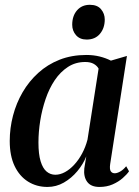

<svg xmlns="http://www.w3.org/2000/svg" viewBox="-20 -748 562 779"><path d="M427 -82.5Q424 -61 429.5 -53Q435 -45 445.5 -45Q455 -45 467.2 -51.8Q479.5 -58.5 492 -73.5L503.5 -53Q495 -40.5 478 -25.5Q461 -10.5 437.2 0Q413.5 10.5 383.5 10.5Q349 10.5 333.8 -10.2Q318.5 -31 322 -64.5L330 -113.5Q317.5 -82 293.8 -53.5Q270 -25 239 -7.2Q208 10.5 172.5 10.5Q128.5 10.5 93.8 -11.2Q59 -33 39.2 -74.5Q19.5 -116 19.5 -176Q19.5 -228 32.8 -278.8Q46 -329.5 71.8 -373.8Q97.5 -418 135.2 -452.2Q173 -486.5 222 -505.8Q271 -525 330.5 -525Q359 -525 384.2 -518.8Q409.5 -512.5 430 -502L495 -521ZM380 -469.5Q374 -481 360.5 -488.8Q347 -496.5 326 -496.5Q286.5 -496.5 255.8 -476.5Q225 -456.5 202.2 -422.8Q179.5 -389 165 -346.2Q150.5 -303.5 143.2 -258Q136 -212.5 136 -169.5Q136 -122.5 144.8 -93.8Q153.5 -65 169 -52Q184.5 -39 204.5 -39Q224 -39 243.8 -49.8Q263.5 -60.5 281.2 -79.8Q299 -99 313 -125Q327 -151 335 -181.5ZM331.5 -587.5Q304 -587.5 288.5 -605.2Q273 -623 273 -647.5Q273 -683.5 292.5 -706Q312 -728.5 344.5 -728.5Q375 -728.5 390 -710.5Q405 -692.5 405 -669Q405 -634 385.5 -610.8Q366 -587.5 331.5 -587.5Z"/></svg>

Font: Merriweather 120pt Medium
Style: Italic
Weight: 500
Italic angle: -7.8°
Version: Version 2.101